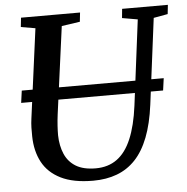

<svg xmlns="http://www.w3.org/2000/svg" viewBox="-53 -795 836 857"><g transform="rotate(-5 365.0 -366.5)"><path d="M662.5 -690.5 613.5 -306Q602.5 -221 579 -160.8Q555.5 -100.5 520 -63Q484.5 -25.5 437 -7.8Q389.5 10 330.5 10Q241.5 10 185.8 -17.8Q130 -45.5 103.5 -95.2Q77 -145 76 -211Q75.5 -229.5 76 -249.8Q76.5 -270 79.5 -291L132.5 -690.5L68 -701.5L72.5 -743H337L332.5 -702L250.5 -690L198 -299.5Q194.5 -272.5 193 -249Q191.5 -225.5 191.5 -205.5Q192.5 -158 208.5 -121.2Q224.5 -84.5 258.2 -64.2Q292 -44 346.5 -44Q402.5 -44 442 -72.8Q481.5 -101.5 506.2 -160Q531 -218.5 542.5 -307L591 -690L521.5 -702L525.5 -743H730.5L726 -702ZM683.5 -418.5 676 -364H40L47.5 -418.5Z"/></g></svg>

Font: Merriweather 36pt Medium
Style: Italic
Weight: 500
Italic angle: -7.8°
Version: Version 2.101